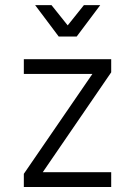

<svg xmlns="http://www.w3.org/2000/svg" viewBox="-20 -743 537 763"><path d="M149.9 -58.6H421.9V0H74.7V-52.2L347.2 -449.2H74.7V-507.8H421.9V-455.6ZM184.6 -722.7 249 -642.1 313.5 -722.7H378.4L284.7 -597.7H213.4L119.6 -722.7Z"/></svg>

Font: Giphurs Light
Style: Regular
Weight: 300
Version: Version 0.920; ttfautohint (v1.8.4.7-5d5b)